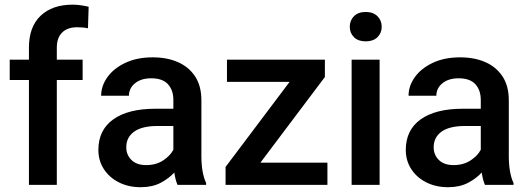

<svg xmlns="http://www.w3.org/2000/svg" viewBox="-20 -780 2229 810"><path d="M219.7 0H102.1V-442.4H21V-528.3H102.1V-579.1Q102.1 -667 151.4 -713.6Q200.7 -760.3 286.1 -760.3Q303.7 -760.3 320.8 -757.8Q337.9 -755.4 354 -751.5L351.1 -660.6Q332 -665 305.2 -665Q264.6 -665 242.2 -642.8Q219.7 -620.6 219.7 -579.1V-528.3H328.6V-442.4H219.7Z M729 0Q720.2 -19.5 715.3 -52.2Q692.4 -26.9 657.2 -8.5Q622.1 9.8 573.7 9.8Q522 9.8 481.4 -10.7Q440.9 -31.2 418 -66.9Q395 -102.5 395 -147.5Q395 -231.4 457.8 -276.4Q520.5 -321.3 636.2 -321.3H711.4V-357.9Q711.4 -399.9 688.5 -424.8Q665.5 -449.7 618.2 -449.7Q575.2 -449.7 549.6 -428.7Q523.9 -407.7 523.9 -376H406.7Q406.7 -418 433.6 -455.1Q460.4 -492.2 509.3 -515.1Q558.1 -538.1 624.5 -538.1Q684.1 -538.1 730.2 -518.1Q776.4 -498 803 -457.8Q829.6 -417.5 829.6 -356.9V-122.1Q829.6 -50.3 849.6 -7.8V0ZM596.7 -83.5Q638.7 -83.5 668.7 -103.5Q698.7 -123.5 711.4 -148.4V-248.5H645Q579.1 -248.5 545.9 -224.6Q512.7 -200.7 512.7 -158.7Q512.7 -126.5 534.7 -105Q556.6 -83.5 596.7 -83.5Z M1361.3 -93.8V0H931.6V-75.7L1201.7 -434.6H937.5V-528.3H1350.6V-455.1L1078.6 -93.8Z M1455.6 -667Q1455.6 -693.8 1473.4 -711.7Q1491.2 -729.5 1522.9 -729.5Q1554.2 -729.5 1572.3 -711.7Q1590.3 -693.8 1590.3 -667Q1590.3 -640.6 1572.3 -623Q1554.2 -605.5 1522.9 -605.5Q1491.2 -605.5 1473.4 -623Q1455.6 -640.6 1455.6 -667ZM1581.5 -528.3V0H1463.4V-528.3Z M2025.9 0Q2017.1 -19.5 2012.2 -52.2Q1989.3 -26.9 1954.1 -8.5Q1918.9 9.8 1870.6 9.8Q1818.8 9.8 1778.3 -10.7Q1737.8 -31.2 1714.8 -66.9Q1691.9 -102.5 1691.9 -147.5Q1691.9 -231.4 1754.6 -276.4Q1817.4 -321.3 1933.1 -321.3H2008.3V-357.9Q2008.3 -399.9 1985.4 -424.8Q1962.4 -449.7 1915 -449.7Q1872.1 -449.7 1846.4 -428.7Q1820.8 -407.7 1820.8 -376H1703.6Q1703.6 -418 1730.5 -455.1Q1757.3 -492.2 1806.2 -515.1Q1855 -538.1 1921.4 -538.1Q1981 -538.1 2027.1 -518.1Q2073.2 -498 2099.9 -457.8Q2126.5 -417.5 2126.5 -356.9V-122.1Q2126.5 -50.3 2146.5 -7.8V0ZM1893.6 -83.5Q1935.5 -83.5 1965.6 -103.5Q1995.6 -123.5 2008.3 -148.4V-248.5H1941.9Q1876 -248.5 1842.8 -224.6Q1809.6 -200.7 1809.6 -158.7Q1809.6 -126.5 1831.5 -105Q1853.5 -83.5 1893.6 -83.5Z"/></svg>

Font: Vazirmatn FD Medium
Style: Regular
Weight: 500
Designer: Saber Rastikerdar
Foundry: Saber Rastikerdar
Version: Version 33.003